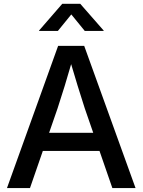

<svg xmlns="http://www.w3.org/2000/svg" viewBox="-20 -962 729 982"><path d="M15.6 0 277.3 -727.5H410.6L673.3 0H554.7L413.6 -407.7Q397 -459 377.2 -522.9Q357.4 -586.9 330.1 -679.7H357.4Q330.6 -586.9 310.8 -522.2Q291 -457.5 274.4 -407.7L133.3 0ZM159.2 -189.9V-282.7H529.8V-189.9ZM275.9 -803.7H179.7V-805.7L298.3 -942.4H390.6L510.3 -805.7V-803.7H413.6L344.7 -888.2Z"/></svg>

Font: Inter 24pt Medium
Style: Regular
Weight: 500
Designer: Rasmus Andersson
Foundry: rsms
Version: Version 4.001;git-66647c0bb